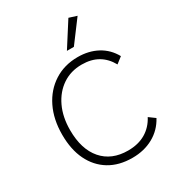

<svg xmlns="http://www.w3.org/2000/svg" viewBox="-228 -1087 1096 1218"><g transform="rotate(-30 320.5 -478.5)"><path d="M635 -135Q598 -66 531 -29Q464 8 378 8Q280 8 210 -34.5Q140 -77 102 -155Q64 -233 64 -342Q64 -454 105.5 -539Q147 -624 222 -672Q297 -720 395 -720Q475 -720 537.5 -686.5Q600 -653 636 -588L591 -553Q560 -609 511 -637.5Q462 -666 393 -666Q313 -666 252 -625Q191 -584 156.5 -511Q122 -438 122 -342Q122 -202 189.5 -124Q257 -46 377 -46Q452 -46 505.5 -77.5Q559 -109 590 -168ZM356 -788 469 -965 526 -947 407 -788Z"/></g></svg>

Font: Livvic Light
Style: Regular
Weight: 300
Designer: Jacques Le Bailly, Baron von Fonthausen
Version: Version 1.001; ttfautohint (v1.8.2)